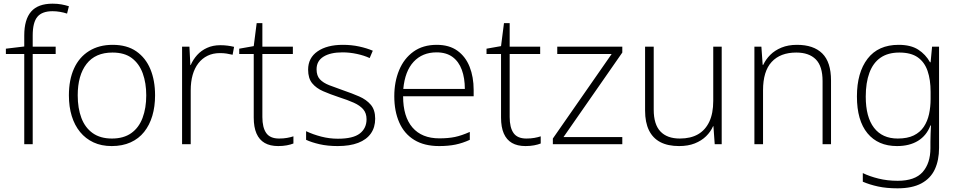

<svg xmlns="http://www.w3.org/2000/svg" viewBox="-20 -785 5220 1045"><path d="M283 -491H158V0H112V-491H12V-520L112 -532V-592Q112 -679 149.5 -722Q187 -765 266 -765Q293 -765 314.5 -761Q336 -757 355 -751L345 -711Q327 -717 306.5 -720.5Q286 -724 266 -724Q209 -724 183.5 -693.5Q158 -663 158 -592V-531H283Z M824 -266Q824 -205 809 -154.5Q794 -104 764.5 -67Q735 -30 690.5 -10Q646 10 588 10Q532 10 489 -10Q446 -30 416 -66.5Q386 -103 370.5 -153.5Q355 -204 355 -266Q355 -351 383 -412.5Q411 -474 465 -507.5Q519 -541 593 -541Q671 -541 722 -505.5Q773 -470 798.5 -408.5Q824 -347 824 -266ZM403 -266Q403 -196 423 -143Q443 -90 484.5 -60.5Q526 -31 589 -31Q653 -31 694.5 -60.5Q736 -90 756 -143.5Q776 -197 776 -266Q776 -333 757 -385.5Q738 -438 698 -468.5Q658 -499 592 -499Q499 -499 451 -437Q403 -375 403 -266Z M1179 -539Q1200 -539 1219 -536.5Q1238 -534 1254 -530L1246 -487Q1229 -491 1213 -493.5Q1197 -496 1177 -496Q1139 -496 1109.5 -481.5Q1080 -467 1059.5 -440.5Q1039 -414 1028.5 -377Q1018 -340 1018 -293V0H971V-531H1011L1016 -431H1018Q1031 -461 1053 -485.5Q1075 -510 1107 -524.5Q1139 -539 1179 -539Z M1499 -31Q1523 -31 1542.5 -34.5Q1562 -38 1577 -43V-4Q1562 2 1541 6Q1520 10 1494 10Q1450 10 1420.5 -7Q1391 -24 1376 -58.5Q1361 -93 1361 -145V-491H1282V-520L1361 -534L1377 -659H1408V-531H1574V-491H1408V-148Q1408 -91 1429 -61Q1450 -31 1499 -31Z M2022 -139Q2022 -92 1998.5 -58.5Q1975 -25 1929.5 -7.5Q1884 10 1818 10Q1763 10 1719.5 0Q1676 -10 1646 -24V-71Q1684 -53 1728.5 -41.5Q1773 -30 1819 -30Q1902 -30 1938.5 -58.5Q1975 -87 1975 -136Q1975 -169 1957 -190Q1939 -211 1905.5 -226Q1872 -241 1825 -256Q1777 -272 1739 -288.5Q1701 -305 1679 -332Q1657 -359 1657 -406Q1657 -470 1708.5 -505.5Q1760 -541 1846 -541Q1893 -541 1934.5 -532Q1976 -523 2009 -509L1992 -469Q1962 -483 1922.5 -491.5Q1883 -500 1844 -500Q1778 -500 1740.5 -476.5Q1703 -453 1703 -408Q1703 -373 1721 -353.5Q1739 -334 1772.5 -321Q1806 -308 1849 -293Q1896 -277 1935 -260Q1974 -243 1998 -215Q2022 -187 2022 -139Z M2357 -541Q2425 -541 2469.5 -509Q2514 -477 2536 -421.5Q2558 -366 2558 -295V-261H2174Q2174 -150 2225 -91Q2276 -32 2371 -32Q2420 -32 2456 -39.5Q2492 -47 2537 -67V-24Q2498 -6 2459 2Q2420 10 2370 10Q2289 10 2234.5 -23.5Q2180 -57 2153 -118.5Q2126 -180 2126 -261Q2126 -340 2152.5 -403.5Q2179 -467 2230.5 -504Q2282 -541 2357 -541ZM2356 -500Q2279 -500 2231.5 -449Q2184 -398 2175 -301H2510Q2510 -360 2493.5 -405Q2477 -450 2443 -475Q2409 -500 2356 -500Z M2845 -31Q2869 -31 2888.5 -34.5Q2908 -38 2923 -43V-4Q2908 2 2887 6Q2866 10 2840 10Q2796 10 2766.5 -7Q2737 -24 2722 -58.5Q2707 -93 2707 -145V-491H2628V-520L2707 -534L2723 -659H2754V-531H2920V-491H2754V-148Q2754 -91 2775 -61Q2796 -31 2845 -31Z M3367 0H2989V-31L3309 -491H3013V-531H3367V-499L3047 -39H3367Z M3908 -531V0H3870L3863 -98H3861Q3848 -68 3823 -43.5Q3798 -19 3761.5 -4.5Q3725 10 3676 10Q3615 10 3574 -11.5Q3533 -33 3512 -76Q3491 -119 3491 -183V-531H3538V-188Q3538 -108 3574.5 -69.5Q3611 -31 3680 -31Q3739 -31 3779 -54Q3819 -77 3840.5 -122.5Q3862 -168 3862 -236V-531Z M4318 -541Q4408 -541 4455.5 -494Q4503 -447 4503 -347V0H4457V-344Q4457 -425 4420 -462Q4383 -499 4314 -499Q4227 -499 4180 -448Q4133 -397 4133 -294V0H4086V-531H4124L4131 -432H4134Q4148 -462 4172.5 -486.5Q4197 -511 4233.5 -526Q4270 -541 4318 -541Z M4871 -541Q4937 -541 4977.5 -515Q5018 -489 5042 -446H5045L5053 -531H5091V20Q5091 87 5068 136.5Q5045 186 4995 213Q4945 240 4865 240Q4805 240 4759 230Q4713 220 4676 204V157Q4713 175 4761.5 187Q4810 199 4866 199Q4960 199 5002 151Q5044 103 5044 22V-13Q5044 -36 5045 -57.5Q5046 -79 5047 -102H5044Q5023 -47 4976.5 -18.5Q4930 10 4862 10Q4759 10 4701.5 -59.5Q4644 -129 4644 -260Q4644 -390 4702 -465.5Q4760 -541 4871 -541ZM4875 -499Q4813 -499 4772.5 -471Q4732 -443 4712 -389Q4692 -335 4692 -259Q4692 -148 4737 -89.5Q4782 -31 4866 -31Q4919 -31 4953.5 -48Q4988 -65 5008 -95Q5028 -125 5036.5 -164Q5045 -203 5045 -246V-285Q5045 -351 5028.5 -399Q5012 -447 4975 -473Q4938 -499 4875 -499Z"/></svg>

Font: Noto Sans Oriya ExtraLight
Style: Regular
Weight: 250
Version: Version 2.003